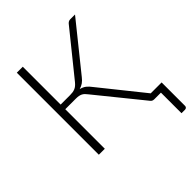

<svg xmlns="http://www.w3.org/2000/svg" viewBox="-240 -851 1171 1171"><g transform="rotate(-45 345.5 -265.5)"><path d="M156 -381H237.5Q250 -381 260.2 -382.5Q270.5 -384 279.8 -387.8Q289 -391.5 297.5 -398.5Q306 -405.5 315 -416.5L537 -691.5Q542 -698.5 549 -703Q556 -707.5 565 -707.5H606.5L365.5 -408Q352.5 -391 338.2 -381Q324 -371 305 -365.5Q327.5 -360 342.5 -348.2Q357.5 -336.5 372 -316.5L593 -41H687V161Q687 168.5 682.2 173Q677.5 177.5 669.5 177.5H640V0H582Q572 0 565.5 -4.5Q559 -9 552 -19L319.5 -306Q312.5 -315 305.8 -321.8Q299 -328.5 290.8 -332.8Q282.5 -337 272 -339Q261.5 -341 247.5 -341H156V0H104.5V-707.5H156Z"/></g></svg>

Font: Lato Light
Style: Regular
Weight: 300
Designer: Lukasz Dziedzic
Foundry: tyPoland Lukasz Dziedzic
Version: Version 2.007; 2014-02-27